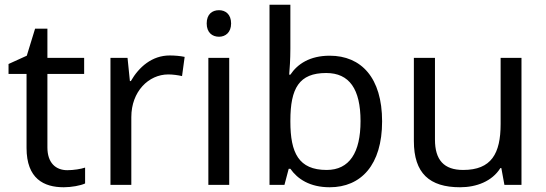

<svg xmlns="http://www.w3.org/2000/svg" viewBox="-20 -780 2305 810"><path d="M264 -62C215 -62 180 -93 180 -158V-468H335V-536H180V-659H128L93 -545L16 -510V-468H92V-156C92 -26 165 10 249 10C281 10 320 3 339 -6V-73C322 -67 290 -62 264 -62Z M696 -546C621 -546 566 -497 532 -438H528L518 -536H446V0H534V-286C534 -394 607 -466 690 -466C708 -466 731 -463 748 -459L759 -540C741 -544 716 -546 696 -546Z M904 -737C875 -737 852 -720 852 -681C852 -643 875 -625 904 -625C931 -625 955 -643 955 -681C955 -720 931 -737 904 -737ZM947 -536H859V0H947Z M1205 -575V-760H1117V0H1180L1198 -68H1205C1235 -25 1287 10 1371 10C1503 10 1592 -84 1592 -268C1592 -452 1504 -545 1371 -545C1287 -545 1235 -510 1205 -465H1200C1202 -487 1205 -530 1205 -575ZM1356 -472C1454 -472 1501 -404 1501 -269C1501 -136 1454 -63 1358 -63C1240 -63 1205 -135 1205 -267V-271C1205 -408 1242 -472 1356 -472Z M2180 -536H2092V-257C2092 -132 2053 -63 1934 -63C1853 -63 1815 -105 1815 -191V-536H1726V-185C1726 -49 1792 10 1921 10C1990 10 2056 -15 2091 -71H2095L2108 0H2180Z"/></svg>

Font: Noto Sans Cuneiform
Style: Regular
Weight: 400
Designer: Monotype Design Team
Foundry: Monotype Imaging Inc.
Version: Version 2.001